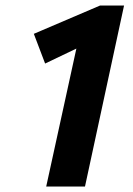

<svg xmlns="http://www.w3.org/2000/svg" viewBox="-20 -678 484 698"><path d="M148 0 272 -567 330 -536 144 -447 103 -555 344 -658H431L289 0Z"/></svg>

Font: Ysabeau Infant ExtraBold
Style: Italic
Weight: 800
Italic angle: -12°
Designer: Christian Thalmann (Catharsis Fonts)
Version: Version 2.001;gftools[0.9.30]; featfreeze: ss01,ss02,lnum